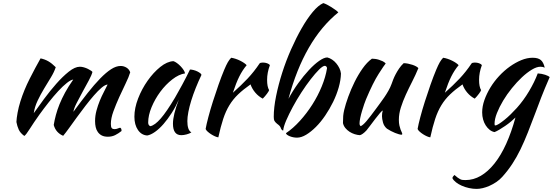

<svg xmlns="http://www.w3.org/2000/svg" viewBox="-20 -853 3570 1240"><path d="M675 -307Q659 -306 636 -286.5Q613 -267 586.5 -236.5Q560 -206 531.5 -169Q503 -132 476.5 -95.5Q450 -59 427 -27Q404 5 388 24Q366 15 350 -2.5Q334 -20 327 -46Q332 -77 341 -110.5Q350 -144 364.5 -180Q379 -216 400.5 -255.5Q422 -295 453 -339Q438 -338 412 -317.5Q386 -297 356 -264.5Q326 -232 294 -191.5Q262 -151 234 -112Q197 -60 172.5 -21Q148 18 137 25Q111 6 101 -16Q91 -38 86 -65Q87 -89 93.5 -125Q100 -161 112 -199Q135 -272 171.5 -344Q208 -416 242 -476Q270 -470 292.5 -457Q315 -444 340 -419Q330 -388 309 -353.5Q288 -319 265 -281Q242 -243 223 -203Q204 -163 198 -122Q226 -162 264.5 -214Q303 -266 343.5 -312Q384 -358 424 -390Q464 -422 496 -422Q508 -422 522 -418Q536 -414 548 -408Q560 -402 568 -396.5Q576 -391 577 -388Q572 -368 553.5 -333.5Q535 -299 514 -261Q493 -223 475 -187.5Q457 -152 454 -131Q503 -198 546 -252.5Q589 -307 627 -346Q665 -385 697.5 -406Q730 -427 759 -427Q779 -427 796.5 -416.5Q814 -406 821 -386Q812 -356 791.5 -314Q771 -272 750 -225.5Q729 -179 712.5 -134Q696 -89 696 -53Q696 -32 702 -25.5Q708 -19 719 -19Q731 -19 741.5 -23.5Q752 -28 757 -28Q763 -24 764 -18Q765 -12 765 -7Q745 9 724 19.5Q703 30 677 30Q653 30 637.5 22Q622 14 612 0Q602 -14 598 -32Q594 -50 594 -71Q594 -105 603 -138.5Q612 -172 624.5 -202.5Q637 -233 651 -259.5Q665 -286 675 -307Z M1207 -404Q1217 -404 1230.5 -400.5Q1244 -397 1255 -391.5Q1266 -386 1273.5 -380Q1281 -374 1281 -369Q1261 -327 1244 -284.5Q1227 -242 1215 -203Q1203 -164 1196.5 -130Q1190 -96 1190 -71Q1190 -43 1196 -24.5Q1202 -6 1216 2Q1204 10 1185 15Q1166 20 1151 20Q1097 20 1097 -54Q1097 -111 1135 -210Q1115 -164 1089 -123.5Q1063 -83 1036 -52Q1009 -21 981.5 -1.5Q954 18 931 22Q894 20 871 -13.5Q848 -47 848 -99Q848 -155 872 -217Q896 -279 933.5 -332Q971 -385 1015 -420.5Q1059 -456 1100 -458Q1110 -455 1122.5 -446Q1135 -437 1146.5 -425Q1158 -413 1166 -400.5Q1174 -388 1175 -379Q1135 -373 1092.5 -340Q1050 -307 1015.5 -260.5Q981 -214 959 -161Q937 -108 937 -62Q937 -43 951 -38Q980 -44 1018 -87.5Q1056 -131 1110 -222Q1120 -240 1132.5 -262Q1145 -284 1158 -308Q1171 -332 1183.5 -356.5Q1196 -381 1207 -404Z M1308 -20Q1313 -49 1325.5 -96.5Q1338 -144 1355 -197.5Q1372 -251 1391 -305Q1410 -359 1428 -402Q1441 -433 1451 -450.5Q1461 -468 1473 -480Q1487 -478 1502 -473Q1517 -468 1531 -461Q1545 -454 1556 -446.5Q1567 -439 1573 -432Q1546 -400 1525.5 -359Q1505 -318 1484 -254Q1538 -302 1579.5 -346Q1621 -390 1657 -444Q1663 -449 1678 -449Q1692 -449 1705 -444.5Q1718 -440 1723 -432Q1705 -384 1705 -337Q1705 -293 1718 -271Q1717 -265 1704.5 -248Q1692 -231 1677 -216Q1650 -230 1629 -254.5Q1608 -279 1598 -308Q1551 -275 1518 -243.5Q1485 -212 1461.5 -173.5Q1438 -135 1421.5 -85Q1405 -35 1390 34Q1381 33 1368.5 27.5Q1356 22 1343.5 14Q1331 6 1321 -3Q1311 -12 1308 -20Z M1827 7Q1873 -24 1917 -72.5Q1961 -121 1997 -177.5Q2033 -234 2058 -295Q2083 -356 2092 -412Q2092 -424 2079 -428Q2065 -428 2040.5 -403.5Q2016 -379 1986.5 -341Q1957 -303 1926.5 -256Q1896 -209 1871 -162.5Q1846 -116 1828.5 -75.5Q1811 -35 1809 -10Q1799 -10 1792 -30Q1790 -35 1785 -40.5Q1780 -46 1769 -54Q1764 -58 1759 -63.5Q1754 -69 1752 -73Q1748 -81 1748 -99Q1748 -158 1763 -232Q1778 -306 1802.5 -383Q1827 -460 1860 -534.5Q1893 -609 1928.5 -671Q1964 -733 2000 -776Q2036 -819 2068 -833Q2078 -830 2092 -823Q2106 -816 2120 -807Q2134 -798 2146.5 -789Q2159 -780 2165 -773Q2055 -684 1974.5 -544.5Q1894 -405 1843 -215Q1871 -267 1906 -315.5Q1941 -364 1975.5 -401Q2010 -438 2041.5 -460Q2073 -482 2094 -482Q2110 -478 2125 -468Q2140 -458 2152 -443.5Q2164 -429 2172 -412.5Q2180 -396 2182 -378Q2181 -336 2167.5 -288.5Q2154 -241 2131.5 -195Q2109 -149 2080.5 -107Q2052 -65 2020.5 -33.5Q1989 -2 1957.5 17Q1926 36 1898 36Q1886 36 1873.5 33.5Q1861 31 1850.5 26.5Q1840 22 1833.5 17Q1827 12 1827 7Z M2479 -22Q2460 -38 2453.5 -62Q2447 -86 2447 -103Q2447 -124 2452 -139Q2448 -139 2434 -123Q2420 -107 2403.5 -85Q2387 -63 2371 -42Q2355 -21 2347 -11Q2334 3 2322.5 11Q2311 19 2304 20Q2288 19 2270.5 13.5Q2253 8 2237.5 -2Q2222 -12 2210.5 -26Q2199 -40 2195 -58Q2195 -86 2196.5 -104Q2198 -122 2203 -143Q2212 -181 2229.5 -229Q2247 -277 2270 -323.5Q2293 -370 2321.5 -410.5Q2350 -451 2382 -474Q2391 -474 2403 -472.5Q2415 -471 2427.5 -467Q2440 -463 2451.5 -457.5Q2463 -452 2471 -443Q2462 -433 2425.5 -376Q2389 -319 2344 -212Q2339 -201 2332 -180Q2325 -159 2318 -136Q2311 -113 2306.5 -91Q2302 -69 2302 -56Q2302 -48 2304.5 -44Q2307 -40 2309 -38Q2324 -44 2347 -71Q2370 -98 2411 -154Q2421 -168 2434.5 -186Q2448 -204 2462 -224.5Q2476 -245 2488.5 -267Q2501 -289 2509 -311Q2513 -323 2519.5 -339.5Q2526 -356 2535.5 -374Q2545 -392 2557.5 -410.5Q2570 -429 2587 -445Q2600 -445 2615 -442Q2630 -439 2643.5 -434.5Q2657 -430 2667 -424.5Q2677 -419 2682 -413Q2664 -369 2642 -326Q2620 -283 2601 -241.5Q2582 -200 2569 -159Q2556 -118 2556 -79Q2556 -58 2559.5 -42.5Q2563 -27 2567 -16.5Q2571 -6 2574.5 1Q2578 8 2578 13Q2578 14 2576 16Q2575 17 2574 17Q2567 17 2556 14Q2545 11 2531.5 5.5Q2518 0 2504.5 -7Q2491 -14 2479 -22Z M2677 -20Q2682 -49 2694.5 -96.5Q2707 -144 2724 -197.5Q2741 -251 2760 -305Q2779 -359 2797 -402Q2810 -433 2820 -450.5Q2830 -468 2842 -480Q2856 -478 2871 -473Q2886 -468 2900 -461Q2914 -454 2925 -446.5Q2936 -439 2942 -432Q2915 -400 2894.5 -359Q2874 -318 2853 -254Q2907 -302 2948.5 -346Q2990 -390 3026 -444Q3032 -449 3047 -449Q3061 -449 3074 -444.5Q3087 -440 3092 -432Q3074 -384 3074 -337Q3074 -293 3087 -271Q3086 -265 3073.5 -248Q3061 -231 3046 -216Q3019 -230 2998 -254.5Q2977 -279 2967 -308Q2920 -275 2887 -243.5Q2854 -212 2830.5 -173.5Q2807 -135 2790.5 -85Q2774 -35 2759 34Q2750 33 2737.5 27.5Q2725 22 2712.5 14Q2700 6 2690 -3Q2680 -12 2677 -20Z M2902 298Q2902 292 2906 287Q2910 282 2915 277Q2927 288 2935.5 294Q2944 300 2951.5 304Q2959 308 2967 309Q2975 310 2986 310Q3038 310 3085 282.5Q3132 255 3173.5 203Q3215 151 3249 76Q3283 1 3309 -94Q3297 -82 3279.5 -67.5Q3262 -53 3243 -40Q3224 -27 3205.5 -16Q3187 -5 3174 0Q3157 -3 3142.5 -14.5Q3128 -26 3117 -43Q3106 -60 3100 -81.5Q3094 -103 3094 -127Q3094 -166 3108.5 -207Q3123 -248 3147 -287.5Q3171 -327 3203.5 -362Q3236 -397 3272.5 -423Q3309 -449 3346.5 -464.5Q3384 -480 3420 -480Q3455 -480 3472.5 -465.5Q3490 -451 3498 -416Q3487 -422 3470 -422Q3446 -422 3414.5 -403Q3383 -384 3350.5 -353.5Q3318 -323 3286 -283.5Q3254 -244 3229.5 -203Q3205 -162 3189.5 -123Q3174 -84 3174 -53Q3174 -46 3175 -44.5Q3176 -43 3178 -43Q3187 -43 3202.5 -53Q3218 -63 3237.5 -78.5Q3257 -94 3278 -114.5Q3299 -135 3318 -156Q3361 -204 3396.5 -263.5Q3432 -323 3453 -379Q3480 -377 3501 -370Q3522 -363 3530 -355Q3496 -277 3475.5 -224Q3455 -171 3440 -130Q3413 -58 3389.5 1.5Q3366 61 3341.5 111.5Q3317 162 3288.5 205.5Q3260 249 3224 289Q3207 308 3185.5 322.5Q3164 337 3141.5 347Q3119 357 3097.5 362Q3076 367 3058 367Q3034 367 3009 361.5Q2984 356 2962.5 346.5Q2941 337 2925 324.5Q2909 312 2902 298Z"/></svg>

Font: Kaushan Script
Style: Regular
Weight: 400
Designer: Pablo Impallari
Foundry: Pablo Impallari
Version: Version 1.002